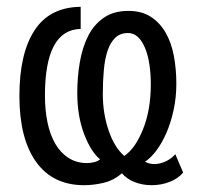

<svg xmlns="http://www.w3.org/2000/svg" viewBox="-20 -532 580 564"><path d="M217 -447Q112 -445 112 -251Q112 -209 119.5 -172.5Q127 -136 142.5 -109.5Q158 -83 181.5 -68Q205 -53 236 -53Q245 -53 256 -55.5Q267 -58 274 -64Q247 -86 227 -138.5Q207 -191 207 -259Q207 -306 214.5 -349.5Q222 -393 239 -426.5Q256 -460 285 -480Q314 -500 357 -500Q396 -500 422.5 -483Q449 -466 466 -437Q483 -408 490.5 -369Q498 -330 498 -286Q498 -246 490 -209Q482 -172 469 -142Q456 -112 439.5 -90Q423 -68 406 -57Q426 -46 451.5 -52.5Q477 -59 495 -79L518 -25Q504 -8 479 2Q454 12 425 12Q400 12 377 3.5Q354 -5 338 -23Q314 -2 284.5 5Q255 12 227 12Q135 12 86 -56.5Q37 -125 37 -250Q37 -375 81.5 -443Q126 -511 217 -512ZM282 -256Q282 -199 299 -149Q316 -99 345 -74Q377 -95 400 -152Q423 -209 423 -285Q423 -315 419 -342Q415 -369 406.5 -390Q398 -411 385.5 -423Q373 -435 356 -435Q333 -435 318.5 -421Q304 -407 296 -383Q288 -359 285 -326Q282 -293 282 -256Z"/></svg>

Font: PT Sans Narrow
Style: Regular
Weight: 400
Width: 3
Designer: A.Korolkova, O.Umpeleva, V.Yefimov
Foundry: ParaType Ltd
Version: Version 2.003W OFL